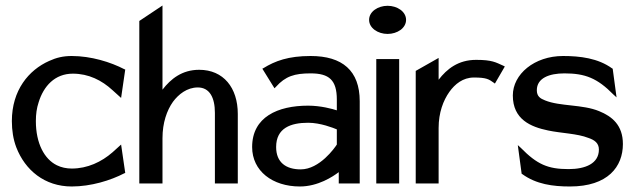

<svg xmlns="http://www.w3.org/2000/svg" viewBox="-20 -665 2304 696"><path d="M23 -226C23 -192 28 -160 39 -131C71 -48 142 11 240 11C310 11 381 -11 431 -37L434 -38L419 -141L388 -113C348 -78 297 -54 240 -54C221 -54 202 -58 186 -66C141 -88 110 -145 110 -226C110 -251 113 -273 120 -294C138 -353 179 -398 244 -398C301 -398 349 -374 388 -338L419 -310L434 -413L431 -414C381 -440 310 -462 240 -462C209 -462 184 -456 158 -444C84 -411 23 -338 23 -226Z M485 0H569V-164C569 -220 585 -265 607 -296C627 -323 658 -348 697 -348C740 -348 759 -311 759 -256V0H842V-252C842 -347 790 -412 702 -412C640 -412 599 -379 569 -340V-645L485 -589Z M894 -132C894 -45 968 11 1067 11C1133 11 1187 -25 1208 -41V0H1284V-298C1284 -409 1221 -462 1106 -462C1025 -462 977 -444 935 -418L931 -416L975 -345L980 -350C1015 -389 1048 -399 1106 -399C1173 -399 1201 -375 1201 -304V-265C1186 -270 1143 -282 1097 -282C987 -282 894 -241 894 -132ZM981 -132C981 -201 1034 -220 1097 -220C1142 -220 1189 -201 1201 -196V-141C1194 -130 1139 -51 1070 -51C1017 -51 981 -76 981 -132Z M1318 -593C1318 -563 1350 -542 1385 -542C1420 -542 1452 -563 1452 -593C1452 -623 1420 -644 1385 -644C1350 -644 1318 -623 1318 -593ZM1344 0H1427V-451H1344Z M1487 0H1570V-201C1570 -257 1587 -301 1609 -332C1629 -360 1658 -384 1698 -384C1743 -384 1752 -378 1770 -365L1774 -362L1810 -424L1804 -427C1777 -439 1764 -448 1706 -448C1641 -448 1600 -415 1570 -376V-455L1487 -408Z M1839 -319C1839 -232 1904 -205 1967 -192C2014 -182 2073 -181 2113 -165C2134 -158 2151 -147 2151 -123C2151 -72 2102 -52 2041 -52C1966 -52 1927 -69 1868 -129L1857 -139L1871 -35L1873 -34C1924 3 1984 11 2046 11C2184 11 2238 -61 2238 -143C2238 -211 2199 -243 2152 -262C2092 -287 2010 -279 1956 -301C1938 -308 1926 -316 1926 -338C1926 -382 1971 -399 2026 -399C2101 -399 2145 -382 2204 -322L2215 -312L2201 -416L2199 -417C2148 -454 2083 -462 2021 -462C1917 -462 1839 -396 1839 -319Z"/></svg>

Font: Charger Sport
Style: DfBdNrw
Weight: 400
Designer: Jasper
Foundry: Cannot Into Space Fonts
Version: Version 1.1